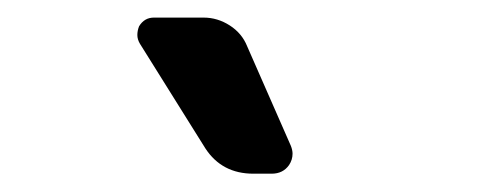

<svg xmlns="http://www.w3.org/2000/svg" viewBox="-20 -841 540 215"><path d="M263.7 -646.5Q228.5 -646.5 210 -674.8L136.7 -792Q133.8 -796.9 133.8 -801.8Q133.8 -806.6 135.7 -811.5Q141.6 -821.3 152.3 -821.3H208Q223.6 -821.3 237.3 -812.5Q251 -803.7 256.8 -789.1L305.7 -677.7Q307.6 -672.9 307.6 -668.9Q307.6 -662.1 303.7 -656.2Q296.9 -646.5 284.2 -646.5Z"/></svg>

Font: Gen Jyuu Gothic L Monospace Medium
Style: Regular
Weight: 500
Designer: [Source Han Sans]
Ryoko NISHIZUKA  (kana & ideographs); Paul D. Hunt (Latin, Greek & Cyrillic); Wenlong ZHANG  (bopomofo
Version: Version 1.002.20150607